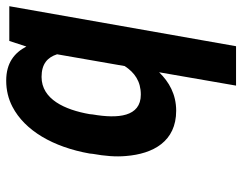

<svg xmlns="http://www.w3.org/2000/svg" viewBox="-101 -477 781 619"><g transform="rotate(-90 289.5 -167.5)"><path d="M366 -45 323 203H450L579 -528H467L449 -473C429 -511 397 -538 339 -538C308 -538 280 -531 255 -518C178 -478 125 -387 104 -269L103 -259C96 -220 93 -185 96 -152C103 -64 143 10 242 10C295 10 335 -13 366 -45ZM351 -424C393 -424 414 -405 424 -374L386 -156C365 -124 337 -104 294 -104C222 -104 216 -178 230 -259L231 -269C245 -349 279 -424 351 -424Z"/></g></svg>

Font: Asimov
Style: NarIt
Weight: 500
Designer: Google
Version: Version 2.000980; 2014